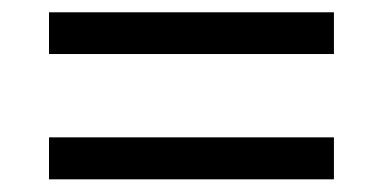

<svg xmlns="http://www.w3.org/2000/svg" viewBox="-20 -505 612 306"><path d="M512.2 -219.2H58.1V-286.1H512.2ZM512.2 -418.9H58.1V-485.4H512.2Z"/></svg>

Font: OpenSansHebrew-Regular
Style: Regular
Weight: 400
Foundry: Ascender Corporation, Yanek Iontef
Version: Version 2.001;PS 002.001;hotconv 1.0.70;makeotf.lib2.5.58329